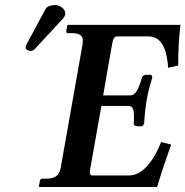

<svg xmlns="http://www.w3.org/2000/svg" viewBox="-20 -745 739 765"><path d="M199 -725C188 -725 168 -721 162 -710L85 -567C84 -565 82 -557 82 -555C82 -548 93 -542 100 -542C104 -542 113 -543 118 -549L231 -671C236 -676 239 -683 240 -688V-692C240 -710 218 -725 199 -725ZM137 0H606C622 -54 643 -116 662 -169L622 -179C593 -105 548 -46 495 -46H348C341.6 -46 338.3 -49 338.3 -58.9C338.3 -63 338.8 -68.3 340 -75L384 -323H492C510 -323 513.9 -306.1 513.9 -280.4C513.9 -271.8 513.5 -262.2 513 -252C512 -248 517 -242 527 -242H547L554 -251C555 -268 558.1 -308 564 -344C570.1 -381 582 -421 587 -437L583 -447H563C553 -447 546 -440 546 -436C533 -396 523 -365 499 -365H391L427 -571C431 -592 437 -600 446 -600H571C635 -600 646 -526 650 -475L690 -484C690 -535 692 -588 699 -646H251L248 -644L244 -621C243 -616 246 -613 250 -613H264C296.6 -613 310.1 -604.1 310.1 -581.4C310.1 -577.6 309.7 -573.5 309 -569L222 -77C216 -45 200 -33 161 -33H148C144 -33 140 -30 139 -24L135 -2Z"/></svg>

Font: Linux Libertine O
Style: Bold Italic
Weight: 700
Italic angle: -11.5°
Designer: Philipp H. Poll
Foundry: Philipp H. Poll
Version: Version 4.1.0